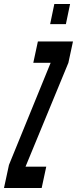

<svg xmlns="http://www.w3.org/2000/svg" viewBox="-62 -943 386 963"><path d="M-42 0H147L170 -107H66L281 -628L304 -735H128L105 -628H192L-17 -116ZM189.5 -822H268.5L289.5 -923H210.5Z"/></svg>

Font: League Gothic Condensed Italic
Style: Regular
Weight: 400
Width: 3
Designer: The League of Moveable Type
Version: Version 1.600; ttfautohint (v1.8.3)